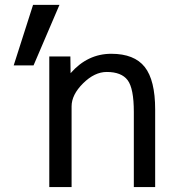

<svg xmlns="http://www.w3.org/2000/svg" viewBox="-20 -752 711 774"><path d="M219.7 -732.4 115.2 -488.3H35.2L113.3 -732.4ZM264.6 -457Q333 -535.2 428.7 -535.2Q521.5 -535.2 563.5 -481.9Q605.5 -428.7 605.5 -310.5V2H519.5V-300.8Q519.5 -395.5 494.6 -428.7Q469.7 -461.9 410.2 -461.9Q361.3 -461.9 314.9 -416Q268.6 -370.1 268.6 -323.2V2H178.7V-524.4H263.7Z"/></svg>

Font: irohakakuC Regular
Style: Regular
Weight: 400
Designer: [Source Han Sans]
Ryoko NISHIZUKA Ë•øÂ°öÊ∂ºÂ≠ê (kana & ideographs); Paul D. Hunt (Latin, Greek & Cyrillic); Wenlong ZHAN
Version: Version 1.001.20160904